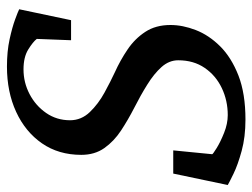

<svg xmlns="http://www.w3.org/2000/svg" viewBox="-114 -618 743 566"><g transform="rotate(-90 258.0 -335.5)"><path d="M188 16.1Q136.7 16.1 95.7 4.9Q54.7 -6.3 28.6 -19Q2.4 -31.7 -4.9 -36.1L28.8 -196.8H97.2L85.9 -82Q85.9 -80.1 104 -68.8Q122.1 -57.6 148.9 -46.9Q175.8 -36.1 201.2 -36.1Q244.1 -36.1 281 -53.7Q317.9 -71.3 340.3 -104Q362.8 -136.7 362.8 -182.1Q362.8 -209 343 -231.2Q323.2 -253.4 291 -273.4Q258.8 -293.5 222.2 -312Q187 -330.1 155.5 -350.8Q124 -371.6 104 -399.9Q84 -428.2 84 -467.8Q84 -534.7 117.9 -583.7Q151.9 -632.8 210.7 -659.9Q269.5 -687 344.2 -687Q389.2 -687 424.8 -679.2Q460.4 -671.4 483.6 -662.8Q506.8 -654.3 513.2 -650.9L481 -498H421.9L425.8 -599.1Q417 -610.4 394.5 -624.3Q372.1 -638.2 335.9 -638.2Q297.4 -638.2 263.2 -620.4Q229 -602.5 207.5 -571.5Q186 -540.5 186 -501Q186 -467.8 210.2 -442.6Q234.4 -417.5 267.6 -399.4Q300.8 -381.3 327.1 -369.1Q362.8 -353 394.5 -331.5Q426.3 -310.1 446.5 -279.3Q466.8 -248.5 466.8 -205.1Q466.8 -168.9 451.9 -130.4Q437 -91.8 404.1 -58.6Q371.1 -25.4 317.9 -4.6Q264.6 16.1 188 16.1Z"/></g></svg>

Font: Charis
Style: Italic
Weight: 400
Italic angle: -11°
Designer: Walt Agee, Miriam Martin, Annie Olsen, Victor Gaultney, Lorna Priest, Alan Ward, Bob Hallissy, Martin Hosken, Sharon Cor
Foundry: SIL Global
Version: Version 7.000